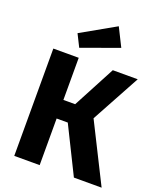

<svg xmlns="http://www.w3.org/2000/svg" viewBox="-170 -1060 969 1165"><g transform="rotate(20 314.5 -478.0)"><path d="M439 -379 629 0H450L301 -301H229V0H65V-693H229V-421H305L449 -693H610ZM451 -838 211 -751 171 -831 392 -956Z"/></g></svg>

Font: FiraGOUPP
Style: Bold
Weight: 700
Designer: bBox Type
Foundry: bBox Type GmbH
Version: Version 1.001